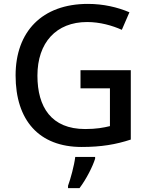

<svg xmlns="http://www.w3.org/2000/svg" viewBox="-20 -744 767 985"><path d="M393 -384V-291H544V-97C511 -89 474 -82 417 -82C243 -82 172 -195 172 -356C172 -525 268 -631 427 -631C493 -631 556 -613 605 -591L644 -681C583 -707 510 -724 431 -724C195 -724 60 -581 60 -357C60 -127 180 10 399 10C500 10 575 -3 651 -28V-384ZM468 70V61H366C361 104 342 174 329 209V221H388C423 175 456 109 468 70Z"/></svg>

Font: Noto Sans Bassa Vah Medium
Style: Regular
Weight: 500
Designer: Monotype Design Team
Foundry: Monotype Imaging Inc.
Version: Version 2.002